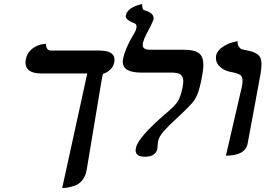

<svg xmlns="http://www.w3.org/2000/svg" viewBox="-20 -770 1323 957"><path d="M484.9 -360.8 411.1 82Q405.3 109.9 389.2 129.4Q373 148.9 351.1 156Q329.1 163.1 316.2 165Q303.2 167 290 167L415 -403.8H187Q106.9 -403.8 106.9 -459Q106.9 -464.8 108.9 -475.1Q115.7 -508.3 140.9 -527.1Q166 -545.9 187.5 -548.8L209 -551.8Q210 -517.6 233.9 -518.1H473.1Q551.3 -518.1 550.8 -472.2Q550.8 -465.3 548.8 -457Q544.9 -438 529.5 -423.1Q514.2 -408.2 494.1 -401.9Q491.7 -401.9 484.9 -360.8Z M692.4 -556.2Q691.4 -552.2 691.4 -544.9Q691.4 -522 728.5 -522H896.5Q950.7 -522 972.2 -504.4Q993.7 -486.8 993.7 -446.8Q993.7 -418.9 981.4 -360.8Q968.3 -299.8 950 -272.5Q931.6 -245.1 861.8 -181.2Q816.9 -140.1 794.7 -114.5Q772.5 -88.9 767.6 -64Q765.6 -45.9 765.6 -43.9Q765.6 -41 765.1 -35.4Q764.6 -29.8 764.6 -28.8Q755.9 11.2 702.6 11.2Q655.8 11.2 655.8 -21Q655.8 -24.9 657.7 -33.2Q667.5 -85 807.6 -205.1Q850.6 -241.2 865 -262.7Q879.4 -284.2 889.6 -332Q893.6 -356 893.6 -365.2Q893.6 -387.2 880.6 -397.7Q867.7 -408.2 834.5 -408.2H683.6Q591.8 -408.2 591.8 -462.9Q591.8 -467.8 593.8 -478Q603.5 -526.9 643.6 -595.2Q656.7 -614.3 659.7 -629.9Q660.6 -632.8 660.6 -638.2Q660.6 -651.4 647.5 -654.8Q606.4 -670.9 606.4 -689.9L606.9 -691.4Q607.4 -692.9 607.4 -693.8Q615.2 -732.9 688.5 -750Q688.5 -722.2 698.7 -719.2Q745.6 -706.1 745.6 -680.2V-674.8Q736.8 -648.9 708.5 -597.2Q697.3 -576.2 692.4 -556.2Z M1106 5.9 1185.1 -335.9Q1189 -353 1189 -367.2Q1189 -388.2 1178 -396Q1167 -403.8 1141.1 -409.2Q1102.1 -415 1079.1 -434.6Q1056.2 -454.1 1056.2 -480Q1056.2 -488.8 1057.1 -493.2Q1062 -517.1 1088.6 -535.2Q1115.2 -553.2 1139.6 -559.1L1164.1 -564.9V-561Q1164.1 -545.9 1171.1 -536.4Q1178.2 -526.9 1183.6 -524.9Q1189 -522.9 1200.2 -521Q1222.2 -517.1 1234.1 -513.4Q1246.1 -509.8 1259 -502.4Q1272 -495.1 1277.6 -482.2Q1283.2 -469.2 1283.2 -449.2Q1283.2 -429.2 1279.3 -405.8Q1269.5 -351.6 1247.8 -234.4Q1226.1 -117.2 1214.4 -55.2Q1203.1 5.9 1106 5.9Z"/></svg>

Font: Linux Libertine
Style: Semibold Italic
Weight: 600
Italic angle: -11.5°
Designer: Philipp H. Poll
Foundry: Philipp H. Poll
Version: Version 5.1.2 ; ttfautohint (v0.9)